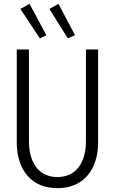

<svg xmlns="http://www.w3.org/2000/svg" viewBox="-20 -979 602 1007"><path d="M67.9 -233.9V-719.7H131.8V-237.3Q131.8 -179.7 149.7 -137.5Q167.5 -95.2 201.2 -72.8Q234.9 -50.3 280.8 -50.3Q327.1 -50.3 361.1 -72.8Q395 -95.2 412.8 -137.5Q430.7 -179.7 430.7 -237.3V-719.7H494.6V-233.9Q494.6 -159.7 468.8 -105Q442.9 -50.3 394.8 -21.2Q346.7 7.8 280.8 7.8Q215.3 7.8 167.2 -21.2Q119.1 -50.3 93.5 -105Q67.9 -159.7 67.9 -233.9ZM86.9 -932.1 134.8 -959 223.1 -794.4 189 -777.8ZM238.8 -932.1 286.6 -959 373.5 -794.4 335.9 -777.8Z"/></svg>

Font: Reddit Mono Light
Style: Regular
Weight: 300
Monospace: yes
Designer: Stephen Hutchings
Foundry: Reddit
Version: Version 1.011